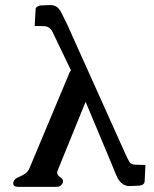

<svg xmlns="http://www.w3.org/2000/svg" viewBox="-20 -721 602 751"><path d="M512.2 -76.7 548.8 -75.7 545.9 -13.7Q545.9 2.4 525.9 4.9L488.8 6.8H486.3Q452.1 6.8 434.1 -37.1Q418.5 -75.2 410.2 -95.2L314.9 -322.8L206.1 -55.7Q203.6 -50.3 203.6 -45.9Q203.6 -43.5 204.6 -40.5Q207.5 -33.2 213.9 -29.3Q226.6 -22 226.6 -12.2Q226.6 -9.3 225.6 -5.9Q218.8 9.8 201.7 9.8H49.8Q31.7 9.8 31.7 -3.9Q31.7 -7.8 33.7 -11.7Q37.6 -22 51.8 -27.8Q65.9 -33.7 76.7 -40.5Q89.8 -49.3 95.7 -64L246.1 -422.9Q252 -438.5 254.4 -441.4Q257.8 -445.8 257.8 -447.8Q257.8 -448.7 256.3 -448.7L184.6 -597.7Q174.3 -618.2 151.4 -618.7L115.7 -619.6L119.1 -681.6V-683.1Q119.1 -696.3 138.7 -699.7L176.3 -701.2H177.7Q203.6 -701.2 217.8 -675.8Q228.5 -654.8 243.2 -624.5L471.7 -116.2Q480.5 -96.7 486.8 -86.7Q493.2 -76.7 512.2 -76.7Z"/></svg>

Font: Caudex
Style: Bold
Weight: 700
Version: Version 1.01